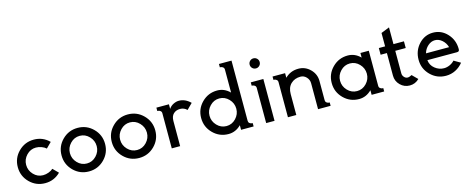

<svg xmlns="http://www.w3.org/2000/svg" viewBox="-38 -1503 5425 2216"><g transform="rotate(-15 2674.5 -395.0)"><path d="M300 -85Q333 -85 366.5 -97.5Q400 -110 420 -129L483 -66Q407 10 300 10Q192 10 116 -66Q40 -142 40 -250Q40 -358 116 -434Q192 -510 300 -510Q407 -510 483 -434L420 -371Q400 -390 366.5 -402.5Q333 -415 300 -415Q234 -415 187 -365.5Q140 -316 140 -250Q140 -184 187 -134.5Q234 -85 300 -85Z M710 -365.5Q663 -316 663 -250Q663 -184 710 -134.5Q757 -85 823 -85Q889 -85 936 -134.5Q983 -184 983 -250Q983 -316 936 -365.5Q889 -415 823 -415Q757 -415 710 -365.5ZM1007 -434Q1083 -358 1083 -250Q1083 -142 1007 -66Q931 10 823 10Q715 10 639 -66Q563 -142 563 -250Q563 -358 639 -434Q715 -510 823 -510Q931 -510 1007 -434Z M1310 -365.5Q1263 -316 1263 -250Q1263 -184 1310 -134.5Q1357 -85 1423 -85Q1489 -85 1536 -134.5Q1583 -184 1583 -250Q1583 -316 1536 -365.5Q1489 -415 1423 -415Q1357 -415 1310 -365.5ZM1607 -434Q1683 -358 1683 -250Q1683 -142 1607 -66Q1531 10 1423 10Q1315 10 1239 -66Q1163 -142 1163 -250Q1163 -358 1239 -434Q1315 -510 1423 -510Q1531 -510 1607 -434Z M2033 -510Q2109 -510 2171 -448L2104 -381Q2070 -415 2023 -415Q1974 -415 1943.5 -386Q1913 -357 1913 -300V0H1813V-420Q1813 -438 1800.5 -448Q1788 -458 1775 -459L1763 -460V-500H1913V-445Q1933 -476 1967 -493Q2001 -510 2033 -510Z M2378 -365.5Q2331 -316 2331 -250Q2331 -184 2378 -134.5Q2425 -85 2491 -85Q2557 -85 2604 -134.5Q2651 -184 2651 -250Q2651 -316 2604 -365.5Q2557 -415 2491 -415Q2425 -415 2378 -365.5ZM2741 -800V-80Q2741 -62 2753.5 -52Q2766 -42 2779 -41L2791 -40V0H2641V-55Q2576 10 2491 10Q2383 10 2307 -66Q2231 -142 2231 -250Q2231 -358 2307 -434Q2383 -510 2491 -510Q2576 -510 2641 -445V-720Q2641 -738 2628.5 -748Q2616 -758 2603 -759L2591 -760V-800Z M2948.5 -657.5Q2931 -675 2931 -700Q2931 -725 2948.5 -742.5Q2966 -760 2991 -760Q3016 -760 3033.5 -742.5Q3051 -725 3051 -700Q3051 -675 3033.5 -657.5Q3016 -640 2991 -640Q2966 -640 2948.5 -657.5ZM2891 -460V-500H3041V0H2941V-420Q2941 -438 2928.5 -448Q2916 -458 2903 -459Z M3301 -500V-445Q3366 -510 3461 -510Q3543 -510 3602 -451Q3661 -392 3661 -310V-80Q3661 -62 3673.5 -52Q3686 -42 3699 -41L3711 -40V0H3561V-310Q3561 -352 3531.5 -383.5Q3502 -415 3461 -415Q3391 -415 3346 -372Q3301 -329 3301 -250V0H3201V-420Q3201 -438 3188.5 -448Q3176 -458 3163 -459L3151 -460V-500Z M3938 -365.5Q3891 -316 3891 -250Q3891 -184 3938 -134.5Q3985 -85 4051 -85Q4117 -85 4164 -134.5Q4211 -184 4211 -250Q4211 -316 4164 -365.5Q4117 -415 4051 -415Q3985 -415 3938 -365.5ZM4351 -40V0H4201V-55Q4136 10 4051 10Q3943 10 3867 -66Q3791 -142 3791 -250Q3791 -358 3867 -434Q3943 -510 4051 -510Q4136 -510 4201 -445V-500H4301V-80Q4301 -62 4313.5 -52Q4326 -42 4339 -41Z M4705 -101 4769 -37Q4722 10 4656 10Q4590 10 4543 -37Q4496 -84 4496 -150V-420H4421V-500H4496V-660L4596 -700V-500H4721V-420H4596V-150Q4596 -125 4614 -105Q4632 -85 4656 -85Q4675 -85 4705 -101Z M4931 -300H5207Q5193 -351 5154 -385.5Q5115 -420 5069 -420Q5023 -420 4984 -385.5Q4945 -351 4931 -300ZM5089 -80Q5124 -80 5159 -96Q5194 -112 5215 -137L5294 -91Q5257 -44 5204 -17Q5151 10 5089 10Q4981 10 4905 -66Q4829 -142 4829 -250Q4829 -358 4899 -434Q4969 -510 5069 -510Q5169 -510 5239 -434Q5309 -358 5309 -250Q5309 -234 5302 -227Q5295 -220 5279 -220H4926Q4932 -158 4981 -119Q5030 -80 5089 -80Z"/></g></svg>

Font: Laverick
Style: Regular
Weight: 400
Designer: Daniel Pimley
Foundry: Daniel Pimley
Version: Version 1.000;PS 001.001;hotconv 1.0.56